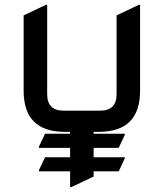

<svg xmlns="http://www.w3.org/2000/svg" viewBox="-20 -767 680 797"><path d="M275.9 9.8H271V-55.7H141.6V-60.5L167 -114.3H271V-153.3H141.6V-158.2L167 -211.9H271V-219.7H249Q78.1 -219.7 78.1 -390.6V-703.1L170.9 -747.1H175.8V-376Q175.8 -307.6 244.1 -307.6H395.5Q463.9 -307.6 463.9 -376V-703.1L556.6 -747.1H561.5V-390.6Q561.5 -219.7 390.6 -219.7H368.7V-211.9H498V-207L472.7 -153.3H368.7V-114.3H498V-109.4L472.7 -55.7H368.7V-34.2Z"/></svg>

Font: Nova Square
Style: Book
Weight: 400
Designer: Wojciech Kalinowski "wmk69" (wmk69@o2.pl)
Foundry: Wojciech Kalinowski "wmk69" (wmk69@o2.pl)
Version: Version 3.1.0; 2021-05-23